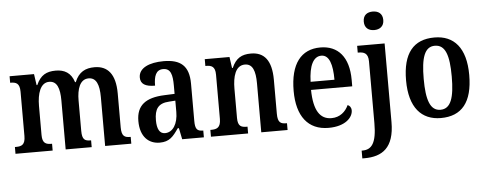

<svg xmlns="http://www.w3.org/2000/svg" viewBox="-59 -922 3342 1323"><g transform="rotate(-5 1612.0 -261.0)"><path d="M19 0H276V-47H273C235 -47 209 -55 209 -113V-315C209 -399 232 -474 293 -474C347 -474 366 -424 366 -338V0H546V-47H543C504 -47 484 -56 484 -118V-328C484 -406 505 -474 566 -474C619 -474 639 -424 639 -338V0H820V-47H817C779 -47 757 -56 757 -118V-353C757 -488 703 -547 613 -547C551 -547 504 -525 476 -456H471C450 -523 404 -547 345 -547C280 -547 239 -525 210 -459H205L194 -536H25V-491H27C66 -491 91 -482 91 -423V-117C91 -56 65 -47 27 -47H19Z M1016 10C1084 10 1110 -23 1148 -78H1156L1172 0H1322V-47H1319C1279 -47 1266 -63 1266 -118V-376C1266 -501 1207 -547 1091 -547C992 -547 918 -515 918 -449C918 -404 951 -384 1018 -384C1018 -449 1033 -493 1083 -493C1136 -493 1147 -447 1147 -373V-316L1076 -313C946 -308 882 -259 882 -151C882 -41 941 10 1016 10ZM1058 -52C1020 -52 1003 -87 1003 -146C1003 -222 1028 -262 1105 -266L1148 -269V-191C1148 -109 1113 -52 1058 -52Z M1371 0H1628V-47H1623C1585 -47 1561 -55 1561 -113V-315C1561 -398 1581 -475 1647 -475C1701 -475 1719 -424 1719 -338V0H1901V-47H1897C1858 -47 1837 -56 1837 -118V-353C1837 -488 1786 -547 1695 -547C1631 -547 1591 -525 1562 -459H1557L1546 -536H1375V-489H1379C1417 -489 1443 -480 1443 -423V-117C1443 -56 1415 -47 1376 -47H1371Z M2184 10C2302 10 2353 -49 2353 -96C2353 -117 2342 -130 2328 -135C2308 -91 2269 -55 2210 -55C2131 -55 2088 -118 2086 -261H2371V-306C2371 -464 2297 -547 2175 -547C2042 -547 1966 -452 1966 -264C1966 -90 2042 10 2184 10ZM2253 -317H2088C2091 -429 2122 -490 2177 -490C2232 -490 2253 -422 2253 -317Z M2556 -634C2593 -634 2624 -653 2624 -698C2624 -744 2593 -762 2556 -762C2519 -762 2489 -744 2489 -698C2489 -653 2519 -634 2556 -634ZM2397 240H2413C2534 240 2619 187 2619 8V-536H2429V-489H2434C2471 -489 2501 -480 2501 -422V5C2501 144 2466 186 2403 186H2397Z M2961 10C3106 10 3181 -81 3181 -269C3181 -457 3099 -547 2964 -547C2819 -547 2744 -457 2744 -269C2744 -81 2827 10 2961 10ZM2963 -47C2892 -47 2866 -123 2866 -269C2866 -415 2891 -490 2962 -490C3035 -490 3060 -415 3060 -269C3060 -123 3035 -47 2963 -47Z"/></g></svg>

Font: Noto Serif Tamil Condensed SemiBold
Style: Regular
Weight: 600
Width: 3
Designer: Indian Type Foundry, Tom Grace, and the Monotype Design Team
Foundry: Monotype Imaging Inc.
Version: Version 2.004